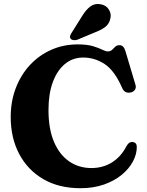

<svg xmlns="http://www.w3.org/2000/svg" viewBox="-20 -947 754 986"><path d="M682.5 -192Q682.5 -155 662.5 -117.5Q642.5 -80 604.8 -49Q567 -18 513.5 0.8Q460 19.5 393 19.5Q282.5 19.5 202.2 -27.2Q122 -74 78.5 -156.5Q35 -239 35 -346Q35 -426.5 61 -494.5Q87 -562.5 133.5 -612.8Q180 -663 242.8 -691Q305.5 -719 378.5 -719Q427 -719 457 -710Q487 -701 504.8 -692Q522.5 -683 534 -683Q547.5 -683 555.5 -691Q563.5 -699 571.8 -707Q580 -715 594 -715Q615 -715 624 -685L676 -510.5Q680 -497 673 -486.2Q666 -475.5 652.5 -472.5Q620.5 -465 607.5 -495Q568.5 -584.5 517.5 -618Q466.5 -651.5 407.5 -651.5Q353.5 -651.5 313.5 -618.5Q273.5 -585.5 251.2 -525.2Q229 -465 229 -382.5Q229 -284.5 257.5 -218Q286 -151.5 335.8 -117.8Q385.5 -84 449.5 -84Q508.5 -84 555 -113Q601.5 -142 629.5 -196.5Q643 -221 664 -217.5Q682.5 -214 682.5 -192ZM402 -865Q421.5 -897 444.2 -914Q467 -931 498 -925Q526 -919.5 539.2 -897.8Q552.5 -876 547 -853.5Q542 -826.5 522.8 -810.5Q503.5 -794.5 470.5 -782L377 -743Q368.5 -740 358.8 -740.8Q349 -741.5 343.5 -747.5Q338 -754.5 340 -762.2Q342 -770 347.5 -778Z"/></svg>

Font: Fraunces 9pt S000
Style: Bold
Weight: 700
Version: Version 1.000; ttfautohint (v1.8.3)